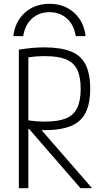

<svg xmlns="http://www.w3.org/2000/svg" viewBox="-20 -989 540 1009"><path d="M240 -969Q317 -969 369 -922.5Q421 -876 430 -799H378Q369 -858 332 -891.5Q295 -925 240 -925Q185 -925 148 -891.5Q111 -858 102 -799H50Q59 -876 111 -922.5Q163 -969 240 -969ZM79 -728Q122 -735 153 -737.5Q184 -740 213 -740Q300 -740 353 -718.5Q406 -697 430 -649Q454 -601 454 -523Q454 -445 430 -397Q406 -349 353 -327Q300 -305 213 -305Q185 -305 158.5 -307.5Q132 -310 98 -315L113 -359Q145 -354 168.5 -352Q192 -350 216 -350Q285 -350 326 -366.5Q367 -383 385.5 -421.5Q404 -460 404 -522Q404 -586 385.5 -623.5Q367 -661 326 -677.5Q285 -694 216 -694Q191 -694 166 -692Q141 -690 108 -684L129 -708V0H79ZM403 0 115 -332H175L464 0Z"/></svg>

Font: M PLUS Code Latin Light
Style: Regular
Weight: 300
Designer: Coji Morishita
Foundry: UNDERFOREST DESIGN
Version: Version 1.002; ttfautohint (v1.8.3)